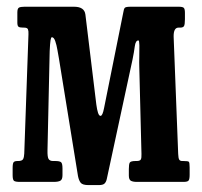

<svg xmlns="http://www.w3.org/2000/svg" viewBox="-20 -540 600 570"><path d="M51.5 -458H48.5Q38 -458 34.8 -460.8Q31.5 -463.5 31.5 -473V-503Q31.5 -515 36.5 -517.5Q41.5 -520 52.5 -520H200Q230.5 -520 233.5 -497L266 -229.5Q268 -214.5 271 -205.2Q274 -196 278.5 -196Q284.5 -196 289 -219.5L346 -503Q347.5 -513.5 350.5 -516.8Q353.5 -520 367.5 -520H511Q522 -520 525.5 -516.8Q529 -513.5 529 -502V-483Q529 -467 526.2 -462.5Q523.5 -458 515 -458H510Q495 -458 495.5 -431L509 -83Q509.5 -70.5 512 -66.2Q514.5 -62 521 -62H524Q538 -62 540.5 -59.8Q543 -57.5 543 -43V-21Q543 -8.5 540 -4.2Q537 0 525 0H386.5Q375 0 368.8 -3.2Q362.5 -6.5 362.5 -19V-38Q362.5 -52.5 365.2 -57.2Q368 -62 382.5 -62H385.5Q395.5 -62 398 -66.5Q400.5 -71 400 -83L393.5 -340.5Q393 -353.5 393.5 -372.2Q394 -391 393.8 -405.5Q393.5 -420 391 -420Q382.5 -420 380.2 -402.8Q378 -385.5 373.5 -363.5L297 -8.5Q295 0.5 290.2 5Q285.5 9.5 273 9.5H243Q225 9.5 219.5 2.5Q214 -4.5 211.5 -17.5L155 -366Q153 -376.5 150.5 -391.5Q148 -406.5 144 -418Q140 -429.5 134 -429.5Q131.5 -429.5 130 -420.5Q128.5 -411.5 127.5 -388L121 -94.5Q120.5 -74 124.2 -68Q128 -62 137.5 -62H143.5Q157 -62 161.2 -58.5Q165.5 -55 165.5 -40V-20Q165.5 -7 159.2 -3.5Q153 0 139.5 0H39.5Q25.5 0 21.5 -3.2Q17.5 -6.5 17.5 -20V-41Q17.5 -55 20.5 -58.5Q23.5 -62 32 -62H33.5Q45.5 -62 48.5 -67.5Q51.5 -73 52 -84L64.5 -438Q65 -448 63 -453Q61 -458 51.5 -458Z"/></svg>

Font: Besley* Condensed Medium
Style: Regular
Weight: 500
Width: 3
Designer: Owen Earl
Foundry: indestructible type*
Version: Version 3.000; ttfautohint (v1.8.3)